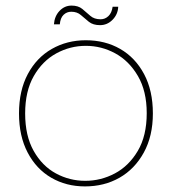

<svg xmlns="http://www.w3.org/2000/svg" viewBox="-20 -655 614 687"><path d="M284 12Q217 12 163.5 -19Q110 -50 79 -109Q48 -168 48 -249Q48 -331 79.5 -390Q111 -449 165.5 -480Q220 -511 287 -511Q356 -511 410 -480Q464 -449 495.5 -390Q527 -331 527 -249Q527 -168 494.5 -109Q462 -50 407.5 -19Q353 12 284 12ZM285 -8Q341 -8 391 -34.5Q441 -61 473 -115Q505 -169 505 -250Q505 -329 473.5 -383Q442 -437 392.5 -464Q343 -491 287 -491Q231 -491 181.5 -464Q132 -437 101 -383Q70 -329 70 -249Q70 -169 100.5 -115Q131 -61 180 -34.5Q229 -8 285 -8ZM338 -565Q313 -565 298 -577Q283 -589 269.5 -601Q256 -613 235 -613Q219 -613 207.5 -602Q196 -591 194 -568H173Q175 -597 193 -616Q211 -635 236 -635Q260 -635 274.5 -623Q289 -611 303 -598.5Q317 -586 340 -586Q356 -586 368 -597.5Q380 -609 383 -631H403Q402 -604 383 -584.5Q364 -565 338 -565Z"/></svg>

Font: DM Sans 20pt Thin
Style: Regular
Weight: 250
Version: Version 4.004;gftools[0.9.30]